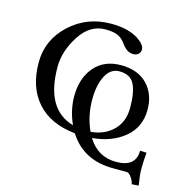

<svg xmlns="http://www.w3.org/2000/svg" viewBox="-94 -535 744 780"><g transform="rotate(15 278.5 -145.0)"><path d="M442.9 87.9Q525.9 87.9 525.9 19L553.2 20Q550.3 48.8 549.8 90.8Q549.8 111.8 557.1 157.2L527.8 159.2Q527.8 149.4 516.8 132.8Q505.9 116.2 495.1 116.2H438Q313 116.2 251.5 19Q146.5 8.3 90.8 -54.7Q35.2 -117.7 35.2 -221.2Q35.2 -316.4 106.7 -382.8Q178.2 -449.2 279.8 -449.2Q351.6 -449.2 394 -421.9Q427.2 -399.9 426.8 -379.9Q426.8 -368.7 418.9 -360.8Q411.1 -353 397 -353Q370.1 -353 349.1 -382.8Q332 -406.7 312.5 -413.8Q293 -420.9 263.2 -420.9Q198.2 -420.9 156 -355.5Q113.8 -290 113.8 -224.1Q113.8 -44.9 235.8 -10.7Q210.4 -66.9 210 -125Q210 -202.1 250.5 -249.5Q291 -296.9 362.1 -296.9Q433.1 -296.9 472.7 -255.9Q512.2 -214.8 512.2 -149.9Q512.2 -76.2 459.2 -32Q406.2 12.2 323.7 19.5Q365.7 87.9 442.9 87.9ZM311.5 -3.4Q368.2 -7.8 405 -43.5Q441.9 -79.1 441.9 -139.2Q441.9 -204.1 425 -237.5Q408.2 -271 361.8 -271Q324.7 -271 304.4 -231.9Q284.2 -192.9 284.2 -131.8Q284.2 -63.5 311.5 -3.4Z"/></g></svg>

Font: Linux Libertine
Style: Regular
Weight: 400
Designer: Philipp H. Poll
Foundry: Philipp H. Poll
Version: Version 5.3.0 ; ttfautohint (v0.9)